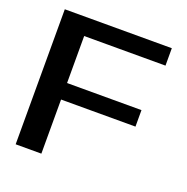

<svg xmlns="http://www.w3.org/2000/svg" viewBox="-122 -789 877 902"><g transform="rotate(20 316.5 -337.5)"><path d="M51 0V-675H586V-588H179.5V-353H551.5V-270.5H179.5V0Z"/></g></svg>

Font: Anybody ExtraExpanded Medium
Style: Regular
Weight: 500
Width: 8
Designer: Tyler Finck
Foundry: Etcetera Type Company
Version: Version 1.010; ttfautohint (v1.8.3) -l 8 -r 50 -G 200 -x 14 